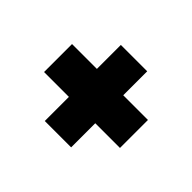

<svg xmlns="http://www.w3.org/2000/svg" viewBox="-106 -801 912 912"><g transform="rotate(-45 350.0 -345.0)"><path d="M444 -600V-90H256V-600ZM94 -433H605V-256H94Z"/></g></svg>

Font: Parkinsans Light ExtraBold
Style: Regular
Weight: 800
Version: Version 1.000